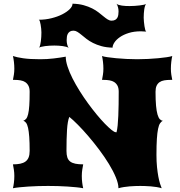

<svg xmlns="http://www.w3.org/2000/svg" viewBox="-20 -1001 956 1021"><path d="M48.8 0Q51.8 -12.2 54 -29.5Q56.2 -46.9 56.2 -65.4Q56.2 -82.5 53.7 -98.9Q51.3 -115.2 48.8 -127Q70.8 -127 87.4 -130.4Q104 -133.8 115.2 -141.8Q126.5 -149.9 132.1 -163.8Q137.7 -177.7 137.7 -198.7Q137.7 -243.2 135.5 -272.9Q133.3 -302.7 129.2 -321Q125 -339.4 118.7 -347.9Q112.3 -356.4 104 -358.9Q112.8 -361.8 119.1 -369.4Q125.5 -377 129.6 -394Q133.8 -411.1 135.7 -439.7Q137.7 -468.3 137.7 -513.2Q137.7 -532.7 131.3 -544.9Q125 -557.1 114.3 -564.2Q103.5 -571.3 89.1 -573.7Q74.7 -576.2 58.1 -576.2H48.8Q51.3 -587.9 53.7 -603.3Q56.2 -618.7 56.2 -635.7Q56.2 -653.8 54 -672.4Q51.8 -690.9 48.8 -703.1Q67.9 -696.3 103 -691.2Q138.2 -686 194.3 -686Q231 -686 265.6 -690.2Q300.3 -694.3 329.6 -699.7Q329.6 -676.3 339.4 -646.5Q349.1 -616.7 365.7 -584Q382.3 -551.3 403.6 -517.3Q424.8 -483.4 448 -451.7Q471.2 -419.9 494.4 -391.8Q517.6 -363.8 537.8 -343Q558.1 -322.3 573.2 -310.1Q588.4 -297.9 595.7 -297.9H596.7Q597.2 -297.9 597.9 -297.6Q598.6 -297.4 599.6 -297.4Q603.5 -312 605.7 -334.5Q607.9 -356.9 609.1 -385.3Q610.4 -413.6 610.8 -446Q611.3 -478.5 611.3 -513.2Q611.3 -532.7 605 -544.9Q598.6 -557.1 587.9 -564.2Q577.1 -571.3 562.7 -573.7Q548.3 -576.2 531.7 -576.2H522.5Q524.9 -587.9 527.3 -603.3Q529.8 -618.7 529.8 -635.7Q529.8 -653.8 527.6 -672.4Q525.4 -690.9 522.5 -703.1Q531.7 -699.7 551.8 -696.8Q571.8 -693.8 597.7 -691.4Q623.5 -689 652.6 -687.5Q681.6 -686 709.5 -686Q737.8 -686 766.8 -687.5Q795.9 -689 821.5 -691.4Q847.2 -693.8 866.7 -696.8Q886.2 -699.7 896 -703.1Q893.1 -690.9 890.9 -672.4Q888.7 -653.8 888.7 -635.7Q888.7 -618.7 891.1 -603.3Q893.6 -587.9 896 -576.2H885.7Q868.2 -576.2 853.5 -573.7Q838.9 -571.3 828.6 -564.2Q818.4 -557.1 812.7 -544.9Q807.1 -532.7 807.1 -513.2Q807.1 -468.3 809.8 -439Q812.5 -409.7 817.6 -392.1Q822.8 -374.5 829.8 -367.2Q836.9 -359.9 845.7 -358.9Q837.4 -354.5 831.1 -345.2Q824.7 -335.9 820.6 -315.9Q816.4 -295.9 814.2 -262.7Q812 -229.5 812 -177.2Q812 -142.1 814.9 -113Q817.9 -84 822 -61.8Q826.2 -39.6 831.1 -24.2Q835.9 -8.8 839.8 0Q827.6 -3.9 812.5 -6.3Q797.4 -8.8 781.7 -10Q766.1 -11.2 751.5 -11.7Q736.8 -12.2 726.1 -12.2Q714.4 -12.2 699.7 -11.7Q685.1 -11.2 669.7 -10Q654.3 -8.8 638.7 -6.3Q623 -3.9 609.9 0Q609.9 -24.4 595.9 -58.1Q582 -91.8 559.3 -128.9Q536.6 -166 508.1 -204.1Q479.5 -242.2 450.4 -276.1Q421.4 -310.1 394.5 -337.2Q367.7 -364.3 348.6 -379.4Q339.4 -357.4 336.4 -310.5Q333.5 -263.7 333.5 -198.7Q333.5 -177.7 338.1 -163.8Q342.8 -149.9 353.5 -141.8Q364.3 -133.8 381.1 -130.4Q397.9 -127 422.4 -127Q419.9 -115.2 417.5 -98.9Q415 -82.5 415 -65.4Q415 -46.9 417.2 -29.5Q419.4 -12.2 422.4 0Q408.2 -2.9 386.7 -5.1Q365.2 -7.3 339.8 -9Q314.5 -10.7 287.6 -11.5Q260.7 -12.2 235.8 -12.2Q210.9 -12.2 183.8 -11.5Q156.7 -10.7 131.3 -9Q106 -7.3 84.2 -5.1Q62.5 -2.9 48.8 0ZM188 -747.6Q191.4 -752.4 193.6 -761.5Q195.8 -770.5 197.3 -781.7Q198.7 -793 199.5 -805.2Q200.2 -817.4 200.2 -828.6Q200.2 -837.9 199 -849.1Q197.8 -860.4 196 -870.6Q194.3 -880.9 191.9 -887.9Q189.5 -895 186.5 -896Q221.2 -896 253.7 -904.1Q286.1 -912.1 311 -924.8Q335.9 -937.5 350.8 -952.4Q365.7 -967.3 365.7 -981.4Q399.4 -980.5 424.8 -973.4Q450.2 -966.3 470 -956.3Q489.7 -946.3 504.4 -934.8Q519 -923.3 530.8 -913.6Q542.5 -903.8 552.7 -897.5Q563 -891.1 573.2 -891.1Q585.4 -891.1 592.8 -895.5Q600.1 -899.9 604 -906.7Q607.9 -913.6 609.1 -922.4Q610.4 -931.2 610.4 -939.9Q610.4 -951.7 607.4 -962.6Q604.5 -973.6 599.6 -981.4Q603 -977.5 610.8 -975.1Q618.7 -972.7 628.4 -971.2Q638.2 -969.7 649.2 -969.2Q660.2 -968.8 669.9 -968.8Q682.1 -968.8 696.3 -969.7Q710.4 -970.7 723.1 -972.2Q735.8 -973.6 745.1 -975.8Q754.4 -978 756.8 -980.5Q753.4 -976.1 751 -968.5Q748.5 -960.9 747.1 -950.9Q745.6 -940.9 744.9 -929.7Q744.1 -918.5 744.1 -906.7Q744.1 -897.5 745.4 -885.3Q746.6 -873 748.3 -861.6Q750 -850.1 752.4 -842Q754.9 -834 757.8 -833Q743.2 -834.5 729 -834.5Q692.9 -834.5 664.8 -825.7Q636.7 -816.9 617.7 -803.7Q598.6 -790.5 588.6 -775.4Q578.6 -760.3 578.6 -747.6Q544.9 -748.5 519.5 -755.6Q494.1 -762.7 474.4 -772.7Q454.6 -782.7 439.9 -794.2Q425.3 -805.7 413.6 -815.4Q401.9 -825.2 391.6 -831.5Q381.3 -837.9 371.1 -837.9Q358.9 -837.9 351.8 -833.3Q344.7 -828.6 340.8 -821.5Q336.9 -814.5 335.7 -805.4Q334.5 -796.4 334.5 -787.6Q334.5 -775.9 337.2 -764.9Q339.8 -753.9 344.7 -746.1Q341.3 -749.5 332.8 -752Q324.2 -754.4 313.5 -755.9Q302.7 -757.3 291 -758.1Q279.3 -758.8 269.5 -758.8Q257.8 -758.8 244.9 -758.1Q231.9 -757.3 220.5 -755.9Q209 -754.4 200.2 -752.2Q191.4 -750 188 -747.6Z"/></svg>

Font: Arbutus
Style: Regular
Weight: 400
Designer: Karolina Lach
Foundry: Sorkin Type Co.
Version: Version 1.003